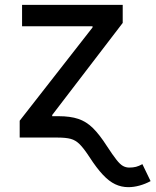

<svg xmlns="http://www.w3.org/2000/svg" viewBox="-20 -566 640 790"><path d="M61 0V-69.3L360.8 -453.1V-458H70.8V-545.9H484.9V-471.7L194.8 -92.8V0ZM508.3 204.1Q479.5 204.1 454.1 192.1Q428.7 180.2 403.1 152.8Q377.4 125.5 348.1 80.1Q324.7 44.4 307.9 27.6Q291 10.7 271 5.4Q251 0 216.8 0H157.7V-87.9H221.2Q269 -87.9 302 -76.9Q335 -65.9 362.1 -39.3Q389.2 -12.7 419.9 35.2Q443.8 71.8 459 91.1Q474.1 110.4 486.1 116.9Q498 123.5 511.7 123.5Q527.3 123.5 539.6 120.4Q551.8 117.2 565.9 109.4L599.6 179.2Q578.1 190.9 554.2 197.5Q530.3 204.1 508.3 204.1Z"/></svg>

Font: Inter Cardless
Style: Regular
Weight: 400
Designer: Rasmus Andersson
Foundry: rsms
Version: Version 4.001;git-9221beed3